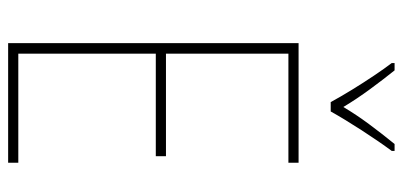

<svg xmlns="http://www.w3.org/2000/svg" viewBox="-279 -711 990 472"><g transform="rotate(90 216.0 -475.0)"><path d="M380 0H86V-714H380V-689H112V-388H364V-363H112V-25H380ZM231 -793Q218 -817 200.5 -845.5Q183 -874 165.5 -900Q148 -926 135 -943V-950H153Q174 -924 199 -890Q224 -856 243 -824Q262 -856 285 -887Q308 -918 334 -950H351V-943Q328 -912 300.5 -869.5Q273 -827 254 -793Z"/></g></svg>

Font: Noto Sans Tamil Condensed Thin
Style: Regular
Weight: 100
Width: 3
Designer: Jelle Bosma - Monotype Design Team
Foundry: Monotype Imaging Inc.
Version: Version 2.004; ttfautohint (v1.8.4.7-5d5b)